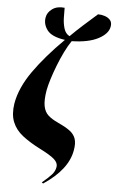

<svg xmlns="http://www.w3.org/2000/svg" viewBox="-66 -860 678 1123"><g transform="rotate(5 273.0 -299.0)"><path d="M231 219 223 213Q260 182 278.5 161.5Q297 141 301 116Q305 92 281 70.5Q257 49 195 18Q134 -13 91.5 -46Q49 -79 31 -124Q13 -169 23 -233Q39 -326 108 -424Q177 -522 285 -629Q207 -640 180.5 -675Q154 -710 161 -750Q166 -780 194.5 -800.5Q223 -821 267 -816Q267 -792 267.5 -758.5Q268 -725 277 -695Q286 -665 310 -653Q345 -688 384 -723Q423 -758 465 -795Q485 -795 505 -788.5Q525 -782 537 -768Q549 -754 545 -730Q538 -687 480.5 -657Q423 -627 325 -625Q305 -596 285.5 -556Q266 -516 249.5 -473.5Q233 -431 221 -392.5Q209 -354 204 -327Q194 -268 200.5 -233.5Q207 -199 228.5 -179.5Q250 -160 285 -144Q329 -124 355.5 -105Q382 -86 391.5 -59Q401 -32 393 11Q373 125 231 219Z"/></g></svg>

Font: Noto Serif Display ExtraCondensed Black
Style: Italic
Weight: 900
Width: 2
Italic angle: -12°
Designer: Monotype Design Team
Foundry: Monotype Imaging Inc.
Version: Version 2.009